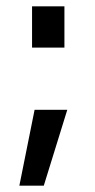

<svg xmlns="http://www.w3.org/2000/svg" viewBox="-20 -462 298 605"><path d="M81 -442H183V-312H81ZM89 -116H192L118 123H41Z"/></svg>

Font: Cairo SemiBold
Style: Regular
Weight: 600
Designer: Mohamed Gaber, the designers of Titillium
Foundry: Kief Type Foundry
Version: Version 2.009; ttfautohint (v1.5.33-1714) -l 8 -r 50 -G 200 